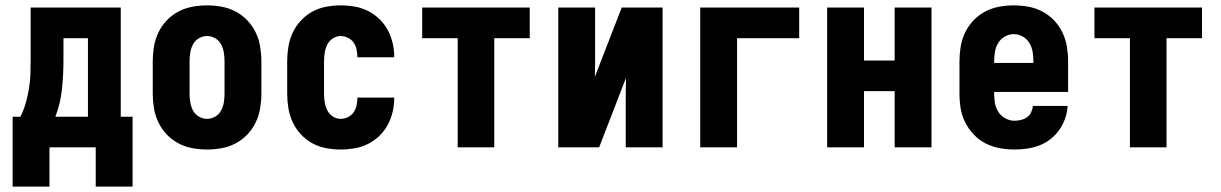

<svg xmlns="http://www.w3.org/2000/svg" viewBox="-20 -548 4540 714"><path d="M27 146V-114H56Q68 -138 75.5 -164Q83 -190 87.5 -217Q92 -244 93 -271Q94 -298 94 -325V-520H429V-114H473V146H336V0H164V146ZM186 -114H307V-406H216V-325Q216 -271 210.5 -217.5Q205 -164 186 -114Z M750 8Q723 8 695.5 3Q668 -2 643.5 -15Q619 -28 600 -48Q581 -68 569 -93Q557 -118 552.5 -145.5Q548 -173 548 -200V-320Q548 -347 552.5 -374.5Q557 -402 569 -427Q581 -452 600 -472Q619 -492 643.5 -505Q668 -518 695.5 -523Q723 -528 750 -528Q777 -528 804.5 -523Q832 -518 856.5 -505Q881 -492 900 -472Q919 -452 931 -427Q943 -402 947.5 -374.5Q952 -347 952 -320V-200Q952 -173 947.5 -145.5Q943 -118 931 -93Q919 -68 900 -48Q881 -28 856.5 -15Q832 -2 804.5 3Q777 8 750 8ZM750 -106Q766 -106 780.5 -114.5Q795 -123 802.5 -137.5Q810 -152 812.5 -168Q815 -184 815 -200V-320Q815 -336 812.5 -352Q810 -368 802.5 -382.5Q795 -397 780.5 -405.5Q766 -414 750 -414Q734 -414 719.5 -405.5Q705 -397 697.5 -382.5Q690 -368 687.5 -352Q685 -336 685 -320V-200Q685 -184 687.5 -168Q690 -152 697.5 -137.5Q705 -123 719.5 -114.5Q734 -106 750 -106Z M1247 8Q1220 8 1193 3Q1166 -2 1142 -15Q1118 -28 1099 -48.5Q1080 -69 1068.5 -93.5Q1057 -118 1052.5 -145.5Q1048 -173 1048 -200V-320Q1048 -347 1052.5 -374.5Q1057 -402 1068.5 -426.5Q1080 -451 1099 -471.5Q1118 -492 1142 -505Q1166 -518 1193 -523Q1220 -528 1247 -528Q1273 -528 1299 -523.5Q1325 -519 1348 -507.5Q1371 -496 1390 -478Q1409 -460 1421.5 -437Q1434 -414 1440 -388.5Q1446 -363 1446 -337V-335H1309V-336Q1309 -350 1306 -364Q1303 -378 1295 -389.5Q1287 -401 1274 -407.5Q1261 -414 1247 -414Q1231 -414 1217.5 -405Q1204 -396 1197 -382Q1190 -368 1187.5 -352Q1185 -336 1185 -320V-200Q1185 -184 1187.5 -168Q1190 -152 1197 -138Q1204 -124 1217.5 -115Q1231 -106 1247 -106Q1261 -106 1274 -112.5Q1287 -119 1295 -130.5Q1303 -142 1306 -156Q1309 -170 1309 -184V-185H1446V-183Q1446 -157 1440 -131.5Q1434 -106 1421.5 -83Q1409 -60 1390 -42Q1371 -24 1348 -12.5Q1325 -1 1299 3.5Q1273 8 1247 8Z M1682 0V-406H1550V-520H1950V-406H1818V0Z M2056 0V-520H2193V-312Q2193 -299 2192.5 -286.5Q2192 -274 2192 -262L2292 -520H2444V0H2307V-208Q2307 -221 2307.5 -233.5Q2308 -246 2308 -258L2302 -243L2208 0Z M2584 0V-520H2952V-406H2721V0Z M3056 0V-520H3193V-323H3307V-520H3444V0H3307V-209H3193V0Z M3752 8Q3725 8 3697.5 3Q3670 -2 3645.5 -14.5Q3621 -27 3601.5 -47.5Q3582 -68 3569.5 -92.5Q3557 -117 3552.5 -144.5Q3548 -172 3548 -200V-320Q3548 -347 3552.5 -374.5Q3557 -402 3569 -427Q3581 -452 3600 -472Q3619 -492 3643.5 -505Q3668 -518 3695.5 -523Q3723 -528 3750 -528Q3777 -528 3804.5 -523Q3832 -518 3856.5 -505Q3881 -492 3900 -472Q3919 -452 3931 -427Q3943 -402 3947.5 -374.5Q3952 -347 3952 -320V-206H3677V-200Q3677 -182 3680 -164.5Q3683 -147 3692.5 -132Q3702 -117 3718.5 -108Q3735 -99 3752 -99Q3765 -99 3777 -102Q3789 -105 3799 -112Q3809 -119 3814.5 -130.5Q3820 -142 3821 -154H3950Q3949 -130 3941 -107.5Q3933 -85 3919.5 -65.5Q3906 -46 3887 -31Q3868 -16 3846 -7.5Q3824 1 3800 4.5Q3776 8 3752 8ZM3823 -314V-320Q3823 -338 3820 -355.5Q3817 -373 3808 -388Q3799 -403 3783.5 -412Q3768 -421 3750 -421Q3732 -421 3716.5 -412Q3701 -403 3692 -388Q3683 -373 3680 -355.5Q3677 -338 3677 -320V-314Z M4182 0V-406H4050V-520H4450V-406H4318V0Z"/></svg>

Font: Iosevka SS18 Heavy
Style: Regular
Weight: 900
Monospace: yes
Designer: Belleve Invis
Foundry: Belleve Invis
Version: Version 25.1.1; ttfautohint (v1.8.4)